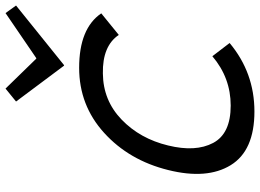

<svg xmlns="http://www.w3.org/2000/svg" viewBox="-146 -808 963 712"><g transform="rotate(-90 336.0 -451.5)"><path d="M484 -146 533 -82Q423 10 279 10Q134 10 80 -78Q26 -166 62 -310Q98 -455 200 -547.5Q302 -640 441 -640Q587 -640 643 -558L563 -493Q522 -554 420 -552Q320 -551 249 -482.5Q178 -414 153 -310Q128 -208 162.5 -143Q197 -78 301 -78Q404 -78 484 -146ZM644 -913 672 -874 451 -696H449L316 -874L364 -913L475 -799H477Z"/></g></svg>

Font: Sinkin Sans 400 Italic
Style: Italic
Weight: 400
Italic angle: -112°
Designer: Keith Bates
Foundry: K-Type
Version: Sinkin Sans (version 1.0)  by Keith Bates   •   © 2014   www